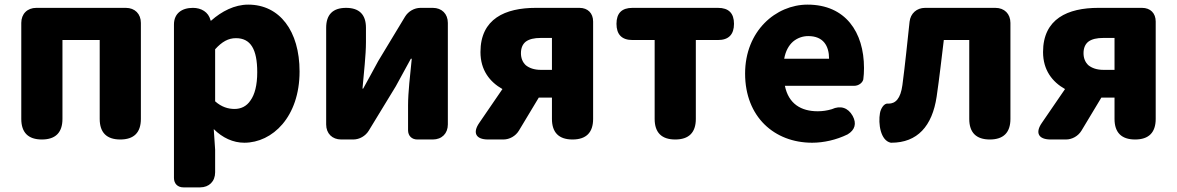

<svg xmlns="http://www.w3.org/2000/svg" viewBox="-20 -603 5087 830"><path d="M72 -284V-89C72 -30 102 0 161 0C220 0 250 -30 250 -89V-430H411V-89C411 -30 441 0 500 0C559 0 589 -30 589 -89V-504C589 -543 563 -569 524 -569H330H137C98 -569 72 -543 72 -504Z M732 -181V166C732 191 748 207 773 207H821H845C884 207 910 181 910 142V44L904 -45C942 -7 988 14 1036 14C1158 14 1275 -98 1275 -294C1275 -469 1189 -583 1053 -583C994 -583 938 -554 893 -514H890V-516C881 -551 850 -569 814 -569C766 -569 732 -545 732 -497ZM1063 -169C1046 -143 1021 -132 994 -132C967 -132 938 -140 910 -165V-277V-390C940 -423 967 -438 1000 -438C1063 -438 1092 -391 1092 -291C1092 -234 1081 -194 1063 -169Z M1916 -284V-504C1916 -543 1890 -569 1851 -569H1798C1771 -569 1745 -554 1731 -531L1615 -339C1598 -306 1568 -254 1550 -220H1547C1553 -289 1562 -365 1562 -421V-483C1562 -540 1533 -569 1476 -569C1419 -569 1390 -540 1390 -483V-65C1390 -26 1416 0 1455 0H1507C1534 0 1560 -15 1574 -38L1691 -230C1709 -262 1737 -315 1756 -349H1760C1753 -279 1744 -204 1744 -148V-40C1744 -16 1760 0 1784 0H1830H1851C1890 0 1916 -26 1916 -65Z M2253 -423C2268 -434 2289 -439 2318 -439H2366V-301H2318C2289 -301 2268 -309 2253 -321C2239 -334 2232 -352 2232 -373C2232 -395 2239 -412 2253 -423ZM2544 -284V-510C2544 -546 2521 -569 2485 -569H2420H2296C2164 -569 2057 -522 2057 -378C2057 -300 2097 -249 2152 -218L2052 -72C2022 -29 2037 0 2090 0H2156C2183 0 2209 -15 2223 -38L2309 -181H2366V-89C2366 -30 2396 0 2455 0C2514 0 2544 -30 2544 -89V-284Z M2810 -215V-89C2810 -30 2840 0 2899 0C2958 0 2988 -30 2988 -89V-430H3084C3130 -430 3153 -454 3153 -500C3153 -546 3130 -569 3084 -569H2899H2714C2668 -569 2645 -546 2645 -500C2645 -454 2668 -430 2714 -430H2810Z M3285 -65C3337 -14 3409 14 3491 14C3540 14 3595 2 3644 -22C3676 -41 3684 -69 3666 -102C3646 -138 3613 -148 3576 -131C3556 -125 3536 -122 3515 -122C3443 -122 3389 -154 3373 -232H3540H3672C3693 -232 3709 -246 3712 -260C3714 -274 3715 -292 3715 -309C3715 -464 3635 -583 3471 -583C3334 -583 3201 -469 3201 -285C3201 -191 3233 -116 3285 -65ZM3408 -423C3427 -439 3450 -447 3474 -447C3539 -447 3564 -405 3564 -349H3467H3370C3376 -383 3390 -407 3408 -423Z M4348 -284V-504C4348 -543 4322 -569 4283 -569H4133H3979C3943 -569 3916 -545 3912 -509C3902 -418 3893 -325 3881 -235C3873 -176 3851 -155 3821 -155C3820 -155 3819 -155 3819 -155C3801 -158 3787 -132 3784 -114C3776 -69 3786 5 3831 14C3831 14 3832 14 3833 14C3946 14 4010 -58 4029 -185C4041 -266 4050 -349 4060 -430H4170V-89C4170 -30 4200 0 4259 0C4318 0 4348 -30 4348 -89V-284Z M4685 -423C4700 -434 4721 -439 4750 -439H4798V-301H4750C4721 -301 4700 -309 4685 -321C4671 -334 4664 -352 4664 -373C4664 -395 4671 -412 4685 -423ZM4976 -284V-510C4976 -546 4953 -569 4917 -569H4852H4728C4596 -569 4489 -522 4489 -378C4489 -300 4529 -249 4584 -218L4484 -72C4454 -29 4469 0 4522 0H4588C4615 0 4641 -15 4655 -38L4741 -181H4798V-89C4798 -30 4828 0 4887 0C4946 0 4976 -30 4976 -89V-284Z"/></svg>

Font: GenSenRounded2 TW H
Style: Regular
Weight: 900
Version: Version 2.100;PS 2.1;hotconv 16.6.51;makeotf.lib2.5.65220 DE